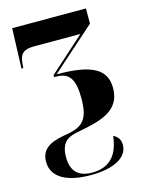

<svg xmlns="http://www.w3.org/2000/svg" viewBox="-117 -607 695 918"><g transform="rotate(-15 230.5 -148.0)"><path d="M217 240C335 240 402 200 402 139C402 116 392 98 368 86C357 192 301 230 227 230C162 230 124 200 124 126C124 42 173 32 213 24C322 3 427 -19 427 -135C427 -229 357 -268 183 -268L400 -461V-536H35L28 -338H37L39 -362C43 -410 64 -425 114 -425H343L168 -268V-258H179C243 -258 268 -221 268 -127C268 -24 238 7 159 21C101 31 26 44 26 123C26 201 100 240 217 240Z"/></g></svg>

Font: Noto Serif Display ExtraCondensed Black
Style: Regular
Weight: 900
Width: 2
Designer: Monotype Design Team
Foundry: Monotype Imaging Inc.
Version: Version 2.009